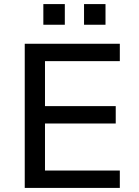

<svg xmlns="http://www.w3.org/2000/svg" viewBox="-20 -919 680 939"><path d="M101 0V-705H566V-620H200V-400H546V-315H200V-85H566V0ZM391 -798V-899H496V-798ZM192 -798V-899H297V-798Z"/></svg>

Font: Nunito Sans 12pt ExtraLight 8pt Medium
Style: Regular
Weight: 500
Version: Version 3.101;gftools[0.9.27]